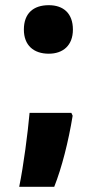

<svg xmlns="http://www.w3.org/2000/svg" viewBox="-20 -581 373 740"><path d="M168 -374C223 -374 261 -406 261 -467C261 -529 225 -561 168 -561C108 -561 72 -529 72 -467C72 -406 110 -374 168 -374ZM255 -146H94C87 -68 71 56 54 139H189C218 66 244 -36 260 -135Z"/></svg>

Font: Noto Sans Gurmukhi Condensed Black
Style: Regular
Weight: 900
Width: 3
Designer: Jelle Bosma - Monotype Design Team
Foundry: Monotype Imaging Inc.
Version: Version 2.004